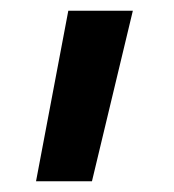

<svg xmlns="http://www.w3.org/2000/svg" viewBox="-20 -186 324 357"><path d="M107 -166H227L151 151H47Z"/></svg>

Font: Biryani SemiBold
Style: Regular
Weight: 600
Designer: Dan Reynolds and Mathieu Réguer
Foundry: Dan Reynolds and Mathieu Réguer
Version: Version 1.004; ttfautohint (v1.1) -l 5 -r 5 -G 72 -x 0 -D la